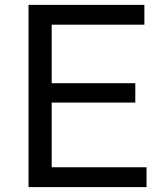

<svg xmlns="http://www.w3.org/2000/svg" viewBox="-20 -765 654 785"><path d="M96.7 0V-745.1H570.3V-664.1H191.4V-424.8H533.2V-345.7H191.4V-81.1H579.1V0Z"/></svg>

Font: Gothic A1 Medium
Style: Regular
Weight: 500
Designer: HanYang I&C Co.,Ltd.
Foundry: HanYang I&C Co.,Ltd.
Version: Version 2.50